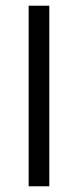

<svg xmlns="http://www.w3.org/2000/svg" viewBox="-20 -650 271 670"><path d="M152 -630V0H80V-630Z"/></svg>

Font: Mukta Light
Style: Regular
Weight: 300
Designer: Girish Dalvi and Yashodeep Gholap
Foundry: Ek Type
Version: Version 2.538;PS 1.002;hotconv 16.6.51;makeotf.lib2.5.65220;